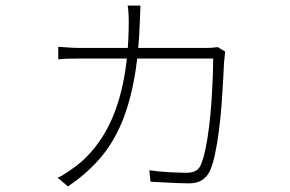

<svg xmlns="http://www.w3.org/2000/svg" viewBox="-20 -620 1040 689"><path d="M484 -600Q483 -586 483 -574.5Q483 -563 482 -548Q478 -422 460 -328.5Q442 -235 410.5 -165.5Q379 -96 332.5 -44.5Q286 7 224 49L187 18Q203 11 221 -1.5Q239 -14 253 -24Q313 -70 355.5 -142Q398 -214 420 -314.5Q442 -415 442 -545Q442 -555 441.5 -564Q441 -573 440.5 -582Q440 -591 438 -600ZM788 -435Q787 -425 786 -415Q785 -405 784 -396Q783 -376 781 -336.5Q779 -297 775.5 -249.5Q772 -202 766 -154Q760 -106 751.5 -66.5Q743 -27 732 -4Q721 17 703 27.5Q685 38 657 38Q641 38 616.5 37Q592 36 565.5 34.5Q539 33 520 32L516 -9Q550 -4 589.5 -2Q629 0 651 0Q666 0 679 -5.5Q692 -11 699 -25Q709 -46 717 -83.5Q725 -121 730.5 -166.5Q736 -212 739 -258Q742 -304 743.5 -344Q745 -384 745 -410H269Q243 -410 225 -409.5Q207 -409 189 -407V-452Q207 -451 226.5 -449.5Q246 -448 269 -448H718Q735 -448 744 -449Q753 -450 761 -451Z"/></svg>

Font: Noto Sans JP ExtraLight
Style: Regular
Weight: 250
Designer: Ryoko NISHIZUKA  (kana, bopomofo & ideographs); Paul D. Hunt (Latin, Greek & Cyrillic); Sandoll Communications , Soo-you
Foundry: Adobe
Version: Version 2.004-H2;hotconv 1.0.118;makeotfexe 2.5.65603